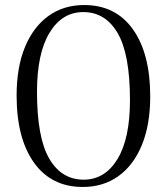

<svg xmlns="http://www.w3.org/2000/svg" viewBox="-20 -731 664 763"><path d="M314.5 -711Q439.5 -711 508.2 -614.5Q577 -518 577 -347.5Q577 -236 544 -155.2Q511 -74.5 450.8 -31.2Q390.5 12 309 12Q184 12 115 -84.8Q46 -181.5 46 -351.5Q46 -463.5 79.2 -544Q112.5 -624.5 172.8 -667.8Q233 -711 314.5 -711ZM496.5 -333Q496.5 -515 447.8 -599Q399 -683 311 -683Q226.5 -683 176.8 -600.8Q127 -518.5 127 -366Q127 -184 175.8 -100.5Q224.5 -17 312.5 -17Q397 -17 446.8 -98.8Q496.5 -180.5 496.5 -333Z"/></svg>

Font: Fraunces 9pt S000 Light
Style: Regular
Weight: 300
Version: Version 1.000; ttfautohint (v1.8.3)